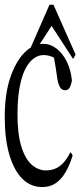

<svg xmlns="http://www.w3.org/2000/svg" viewBox="-23 -779 333 794"><path d="M204.1 -81.1Q241.2 -95.2 267.6 -148.9Q272.5 -147.5 277.3 -135.7Q264.6 -94.2 247.3 -65.4Q230 -36.6 206.8 -21Q183.6 -5.4 151.9 -5.4Q104 -5.4 69.3 -39.8Q34.7 -74.2 15.6 -139.4Q-3.4 -204.6 -3.4 -294.9Q-3.4 -391.6 19.8 -459Q43 -526.4 78.9 -562Q114.7 -597.7 155.3 -597.7Q185.5 -597.7 210.9 -578.1Q236.3 -558.6 253.2 -524.2Q270 -489.7 274.4 -446.8Q271 -425.8 264.4 -415.8Q257.8 -405.8 246.6 -405.8Q231.9 -405.8 224.6 -419.4Q216.3 -434.6 213.4 -458.5Q207 -504.4 200.2 -540.5Q194.8 -543 191.9 -544.4Q173.8 -551.3 157.7 -551.3Q126.5 -551.3 101.6 -523.4Q76.7 -495.6 63 -441.4Q49.3 -387.2 49.3 -306.6Q49.3 -226.1 64.9 -174.3Q80.6 -122.6 107.7 -98.4Q134.8 -74.2 167.5 -74.2Q186 -74.2 204.1 -81.1ZM190.4 -671.9 101.6 -535.2 91.3 -553.2 181.6 -759.3H198.2L289.6 -553.2L279.3 -535.2Z"/></svg>

Font: Scarab Serif
Style: Condensed-Light
Weight: 300
Designer: John Roberts
Foundry: Scarab
Version: 1.0